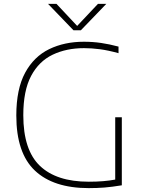

<svg xmlns="http://www.w3.org/2000/svg" viewBox="-20 -964 740 989"><path d="M437.5 5Q255 5 159.5 -85.5Q64 -176 64 -369Q64 -505 109.2 -588.8Q154.5 -672.5 233.2 -710.8Q312 -749 412 -749Q457.5 -749 500.5 -742.8Q543.5 -736.5 590.5 -724V-690Q536.5 -705 494 -710.5Q451.5 -716 412.5 -716Q322 -716 251.2 -682.2Q180.5 -648.5 140.2 -572.8Q100 -497 100 -370.5Q100 -191.5 185.5 -109.8Q271 -28 437 -28Q478 -28 511.2 -30.8Q544.5 -33.5 573.5 -39V-360H607.5V-9.5Q556 -1 517.8 2Q479.5 5 437.5 5ZM358.5 -808 227.5 -944H271L377.5 -830.5L484.5 -944H527.5L396.5 -808Z"/></svg>

Font: Encode Sans SemiExpanded SemiExpanded Thin
Style: Regular
Weight: 100
Width: 6
Designer: Multiple Designers
Foundry: Impallari Type
Version: Version 3.000; ttfautohint (v1.8.3) -l 8 -r 50 -G 200 -x 14 